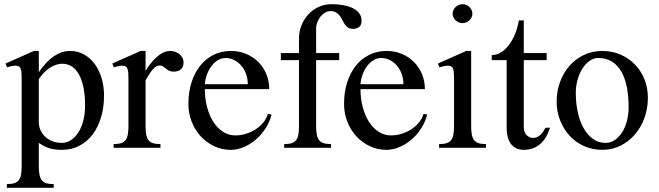

<svg xmlns="http://www.w3.org/2000/svg" viewBox="-20 -716 3190 930"><path d="M85 -323.2Q85 -342.8 84.5 -356.7Q84 -370.6 81.3 -379.9Q78.6 -389.2 72.5 -393.6Q66.4 -397.9 55.2 -397.9Q47.4 -397.9 37.6 -396Q27.8 -394 14.2 -390.1L6.8 -408.2L144 -469.2H168V-366.2Q180.2 -383.8 195.6 -402.1Q210.9 -420.4 229.7 -435.3Q248.5 -450.2 271 -459.7Q293.5 -469.2 319.8 -469.2Q356.9 -469.2 387.2 -452.1Q417.5 -435.1 439 -405.8Q460.4 -376.5 472.2 -336.9Q483.9 -297.4 483.9 -252.9Q483.9 -195.8 469.5 -147.7Q455.1 -99.6 428.7 -64.7Q402.3 -29.8 364.5 -10Q326.7 9.8 279.8 9.8Q244.6 9.8 219 2Q193.4 -5.9 168 -23.9V86.9Q168 111.3 170.9 128.2Q173.8 145 181.6 155.8Q189.5 166.5 203.6 171.1Q217.8 175.8 240.2 175.8V193.8H13.2V175.8Q36.1 175.8 50.3 170.9Q64.5 166 72 155.3Q79.6 144.5 82.3 127.7Q85 110.8 85 86.9ZM168 -124Q168 -103.5 176.3 -85.2Q184.6 -66.9 199.2 -53.2Q213.9 -39.6 234.4 -31.7Q254.9 -23.9 279.8 -23.9Q303.2 -23.9 323.5 -37.1Q343.8 -50.3 359.1 -74Q374.5 -97.7 383.3 -131.1Q392.1 -164.6 392.1 -205.1Q392.1 -255.9 384 -293.9Q376 -332 361.3 -357.2Q346.7 -382.3 326.7 -394.8Q306.6 -407.2 283.2 -407.2Q265.1 -407.2 248.5 -401.1Q231.9 -395 217.3 -384.8Q202.6 -374.5 190.2 -361.1Q177.7 -347.7 168 -333Z M602.1 -323.2Q602.1 -342.8 601.6 -356.7Q601.1 -370.6 598.4 -379.9Q595.7 -389.2 589.6 -393.6Q583.5 -397.9 572.3 -397.9Q564.5 -397.9 554.7 -396Q544.9 -394 531.2 -390.1L523.9 -408.2L661.1 -469.2H685.1V-373Q697.3 -392.6 710.9 -409.9Q724.6 -427.2 739.7 -440.4Q754.9 -453.6 771 -461.4Q787.1 -469.2 804.2 -469.2Q817.9 -469.2 829.6 -464.8Q841.3 -460.4 850.1 -452.9Q858.9 -445.3 864 -435.3Q869.1 -425.3 869.1 -414.1Q869.1 -392.1 856.4 -380.6Q843.8 -369.1 821.3 -369.1Q807.1 -369.1 798.6 -373.8Q790 -378.4 783.2 -384Q776.4 -389.6 769.5 -394.3Q762.7 -398.9 752 -398.9Q735.4 -398.9 718.8 -378.4Q702.1 -357.9 685.1 -327.1V-106.9Q685.1 -82.5 688 -65.7Q690.9 -48.8 698.7 -38.1Q706.5 -27.3 720.7 -22.7Q734.9 -18.1 757.3 -18.1V0H530.3V-18.1Q553.2 -18.1 567.4 -22.9Q581.5 -27.8 589.1 -38.6Q596.7 -49.3 599.4 -66.2Q602.1 -83 602.1 -106.9Z M1097.2 9.8Q1054.7 9.8 1017.6 -7.8Q980.5 -25.4 952.6 -55.4Q924.8 -85.4 908.7 -126Q892.6 -166.5 892.6 -212.9Q892.6 -268.6 907.2 -315.4Q921.9 -362.3 948.7 -396.5Q975.6 -430.7 1013.7 -450Q1051.8 -469.2 1098.1 -469.2Q1139.2 -469.2 1173.3 -454.6Q1207.5 -439.9 1232.2 -414.8Q1256.8 -389.6 1270.5 -356Q1284.2 -322.3 1284.2 -284.2H972.2Q972.2 -237.8 983.2 -196.8Q994.1 -155.8 1013.7 -125.5Q1033.2 -95.2 1060.3 -77.6Q1087.4 -60.1 1120.1 -60.1Q1147 -60.1 1172.9 -68.4Q1198.7 -76.7 1220 -90.8Q1241.2 -105 1256.3 -123.8Q1271.5 -142.6 1277.3 -164.1L1295.4 -161.1Q1286.6 -126 1266.6 -94.7Q1246.6 -63.5 1219.7 -40.3Q1192.9 -17.1 1161.1 -3.7Q1129.4 9.8 1097.2 9.8ZM1180.2 -308.1Q1180.2 -334.5 1171.9 -357.4Q1163.6 -380.4 1148.9 -397.7Q1134.3 -415 1114.5 -425Q1094.7 -435.1 1072.3 -435.1Q1053.7 -435.1 1036.4 -425Q1019 -415 1005.6 -397.7Q992.2 -380.4 983.2 -357.4Q974.1 -334.5 972.2 -308.1Z M1623 -459V-424.8H1511.2V-106.9Q1511.2 -82.5 1514.2 -65.7Q1517.1 -48.8 1524.9 -38.1Q1532.7 -27.3 1546.9 -22.7Q1561 -18.1 1583.5 -18.1V0H1356.4V-18.1Q1379.4 -18.1 1393.6 -22.9Q1407.7 -27.8 1415.3 -38.6Q1422.9 -49.3 1425.5 -66.2Q1428.2 -83 1428.2 -106.9V-424.8H1340.3V-459H1428.2V-527.8Q1428.2 -563 1440.4 -593.5Q1452.6 -624 1473.9 -646.7Q1495.1 -669.4 1523.7 -682.6Q1552.2 -695.8 1584.5 -695.8Q1615.7 -695.8 1642.8 -690.9Q1669.9 -686 1689.5 -676.3Q1709 -666.5 1720.2 -651.4Q1731.4 -636.2 1731.4 -615.2Q1731.4 -594.7 1719.5 -585.4Q1707.5 -576.2 1690.4 -576.2Q1675.3 -576.2 1665.8 -582.5Q1656.2 -588.9 1649.9 -598.4Q1643.6 -607.9 1638.2 -619.1Q1632.8 -630.4 1625.5 -639.9Q1618.2 -649.4 1607.7 -655.8Q1597.2 -662.1 1580.1 -662.1Q1567.4 -662.1 1555.2 -655.3Q1543 -648.4 1533.2 -636.7Q1523.4 -625 1517.3 -609.4Q1511.2 -593.8 1511.2 -576.2V-459Z M1851.1 9.8Q1808.6 9.8 1771.5 -7.8Q1734.4 -25.4 1706.5 -55.4Q1678.7 -85.4 1662.6 -126Q1646.5 -166.5 1646.5 -212.9Q1646.5 -268.6 1661.1 -315.4Q1675.8 -362.3 1702.6 -396.5Q1729.5 -430.7 1767.6 -450Q1805.7 -469.2 1852.1 -469.2Q1893.1 -469.2 1927.2 -454.6Q1961.4 -439.9 1986.1 -414.8Q2010.7 -389.6 2024.4 -356Q2038.1 -322.3 2038.1 -284.2H1726.1Q1726.1 -237.8 1737.1 -196.8Q1748 -155.8 1767.6 -125.5Q1787.1 -95.2 1814.2 -77.6Q1841.3 -60.1 1874 -60.1Q1900.9 -60.1 1926.8 -68.4Q1952.6 -76.7 1973.9 -90.8Q1995.1 -105 2010.3 -123.8Q2025.4 -142.6 2031.2 -164.1L2049.3 -161.1Q2040.5 -126 2020.5 -94.7Q2000.5 -63.5 1973.6 -40.3Q1946.8 -17.1 1915 -3.7Q1883.3 9.8 1851.1 9.8ZM1934.1 -308.1Q1934.1 -334.5 1925.8 -357.4Q1917.5 -380.4 1902.8 -397.7Q1888.2 -415 1868.4 -425Q1848.6 -435.1 1826.2 -435.1Q1807.6 -435.1 1790.3 -425Q1772.9 -415 1759.5 -397.7Q1746.1 -380.4 1737.1 -357.4Q1728 -334.5 1726.1 -308.1Z M2220.2 -695.8Q2230 -695.8 2238.5 -692.1Q2247.1 -688.5 2253.7 -682.1Q2260.3 -675.8 2264.2 -667.5Q2268.1 -659.2 2268.1 -649.9Q2268.1 -640.6 2264.2 -632.3Q2260.3 -624 2253.7 -617.7Q2247.1 -611.3 2238.5 -607.7Q2230 -604 2220.2 -604Q2210.4 -604 2201.9 -607.7Q2193.4 -611.3 2186.8 -617.7Q2180.2 -624 2176.3 -632.3Q2172.4 -640.6 2172.4 -649.9Q2172.4 -659.2 2176.3 -667.5Q2180.2 -675.8 2186.8 -682.1Q2193.4 -688.5 2201.9 -692.1Q2210.4 -695.8 2220.2 -695.8ZM2179.2 -323.2Q2179.2 -342.8 2178.7 -356.7Q2178.2 -370.6 2175.5 -379.9Q2172.9 -389.2 2166.7 -393.6Q2160.6 -397.9 2149.4 -397.9Q2141.6 -397.9 2131.6 -396Q2121.6 -394 2108.4 -390.1L2101.1 -408.2L2238.3 -469.2H2262.2V-106.9Q2262.2 -82.5 2265.1 -65.7Q2268.1 -48.8 2275.9 -38.1Q2283.7 -27.3 2297.6 -22.7Q2311.5 -18.1 2334 -18.1V0H2106.9V-18.1Q2129.9 -18.1 2144 -22.9Q2158.2 -27.8 2166 -38.6Q2173.8 -49.3 2176.5 -66.2Q2179.2 -83 2179.2 -106.9Z M2361.8 -424.8V-449.2Q2385.7 -449.2 2407 -462.4Q2428.2 -475.6 2445.3 -498.3Q2462.4 -521 2474.9 -551.5Q2487.3 -582 2493.2 -617.2H2517.1V-459H2627.9V-424.8H2517.1V-97.2Q2517.1 -86.9 2520.5 -77.9Q2523.9 -68.8 2530 -62.3Q2536.1 -55.7 2544.4 -51.8Q2552.7 -47.9 2562 -47.9Q2572.8 -47.9 2582 -52.2Q2591.3 -56.6 2598.6 -63.7Q2606 -70.8 2611.8 -79.6Q2617.7 -88.4 2622.1 -97.2H2644Q2636.7 -73.7 2625.5 -54Q2614.3 -34.2 2598.6 -20Q2583 -5.9 2562.5 2Q2542 9.8 2516.1 9.8Q2495.1 9.8 2479.7 2Q2464.4 -5.9 2454.1 -19.8Q2443.8 -33.7 2439 -53.5Q2434.1 -73.2 2434.1 -97.2V-424.8Z M2897 9.8Q2849.1 9.8 2808.6 -8.5Q2768.1 -26.9 2738.8 -58.8Q2709.5 -90.8 2692.9 -133.3Q2676.3 -175.8 2676.3 -224.1Q2676.3 -274.9 2692.9 -319.6Q2709.5 -364.3 2738.8 -397.5Q2768.1 -430.7 2808.6 -450Q2849.1 -469.2 2897 -469.2Q2944.8 -469.2 2985.4 -451.7Q3025.9 -434.1 3055.4 -403.6Q3085 -373 3101.6 -331.8Q3118.2 -290.5 3118.2 -243.2Q3118.2 -190.9 3101.6 -145Q3085 -99.1 3055.4 -64.7Q3025.9 -30.3 2985.4 -10.3Q2944.8 9.8 2897 9.8ZM2913.1 -23.9Q2937.5 -23.9 2958 -37.8Q2978.5 -51.8 2993.4 -75.2Q3008.3 -98.6 3016.6 -129.9Q3024.9 -161.1 3024.9 -195.8Q3024.9 -245.6 3017.1 -289.3Q3009.3 -333 2991.7 -365.5Q2974.1 -397.9 2946 -416.5Q2918 -435.1 2877 -435.1Q2856 -435.1 2836.4 -421.6Q2816.9 -408.2 2802 -385.3Q2787.1 -362.3 2778.1 -331.5Q2769 -300.8 2769 -266.1Q2769 -215.8 2778.8 -171.6Q2788.6 -127.4 2807.1 -94.7Q2825.7 -62 2852.3 -43Q2878.9 -23.9 2913.1 -23.9Z"/></svg>

Font: Chandrasa
Style: Regular
Weight: 400
Designer: R.S. Wihananto
Foundry: R.S. Wihananto
Version: Version 2.0.1